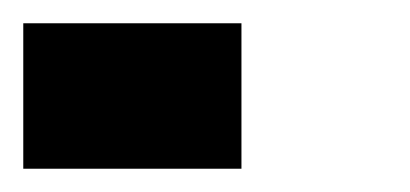

<svg xmlns="http://www.w3.org/2000/svg" viewBox="-20 -520 352 165"><path d="M0 -375H187.5V-500H0Z"/></svg>

Font: Faithful 32x
Style: Semibold
Weight: 400
Foundry: Faithful Resource Pack
Version: Version 1.0; January 27, 2023